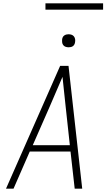

<svg xmlns="http://www.w3.org/2000/svg" viewBox="-20 -1129 640 1149"><path d="M16 0 340 -735H390L472 0H427L402 -222H158L61 0ZM398 -260 373 -490Q368 -535 363.5 -579.5Q359 -624 354 -669Q335 -624 315.5 -579.5Q296 -535 277 -490L176 -260ZM391 -846Q381 -846 372.5 -849Q364 -852 358.5 -859Q353 -866 352 -875.5Q351 -885 352 -895Q353 -901 356 -907Q359 -913 365 -917Q371 -921 377.5 -922.5Q384 -924 390 -924Q400 -924 408.5 -921Q417 -918 422.5 -911Q428 -904 429.5 -894.5Q431 -885 429 -875Q428 -869 425 -863Q422 -857 416.5 -853Q411 -849 404 -847.5Q397 -846 391 -846ZM252 -1071V-1109H597V-1071Z"/></svg>

Font: Iosevka Extralight Extended
Style: Italic
Weight: 200
Width: 7
Italic angle: -9°
Monospace: yes
Designer: Belleve Invis
Foundry: Belleve Invis
Version: Version 32.5.0; ttfautohint (v1.8.4)